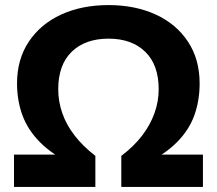

<svg xmlns="http://www.w3.org/2000/svg" viewBox="-20 -735 852 755"><path d="M35 0V-127H263L264 -89Q186 -127 138 -175Q90 -223 68.5 -281Q47 -339 47 -407Q47 -502 93.5 -571.5Q140 -641 221 -678Q302 -715 407 -715Q511 -715 592 -678Q673 -641 719 -571.5Q765 -502 765 -407Q765 -339 744 -281Q723 -223 675 -175Q627 -127 548 -89L550 -127H778V0H457V-122Q507 -160 539 -202Q571 -244 587.5 -290Q604 -336 604 -384Q604 -480 551 -531.5Q498 -583 407 -583Q315 -583 262 -531.5Q209 -480 209 -384Q209 -336 225 -290Q241 -244 273.5 -202Q306 -160 355 -122V0Z"/></svg>

Font: Nunito Sans 11pt ExtraBold
Style: Regular
Weight: 800
Version: Version 3.101;gftools[0.9.27]